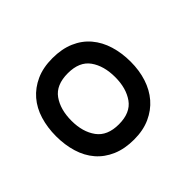

<svg xmlns="http://www.w3.org/2000/svg" viewBox="-98 -945 624 624"><g transform="rotate(-45 214.0 -632.5)"><path d="M373 -632Q373 -592 362 -558Q351 -524 329.5 -499Q308 -474 276 -459.5Q244 -445 202 -445Q159 -445 126.5 -459Q94 -473 72.5 -498Q51 -523 40.5 -557.5Q30 -592 30 -632Q30 -672 40.5 -706.5Q51 -741 72.5 -766Q94 -791 126 -805.5Q158 -820 201 -820Q244 -820 276.5 -806Q309 -792 330.5 -766.5Q352 -741 362.5 -706.5Q373 -672 373 -632ZM302 -632Q302 -684 278.5 -717Q255 -750 202 -750Q148 -750 124.5 -717Q101 -684 101 -632Q101 -581 125 -548Q149 -515 202 -515Q255 -515 278.5 -548Q302 -581 302 -632Z"/></g></svg>

Font: TypoPRO Sinkin Sans
Style: 400 Regular
Weight: 400
Designer: Keith Bates
Foundry: K-Type
Version: Sinkin Sans (version 1.0)  by Keith Bates   •   © 2014   www